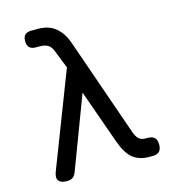

<svg xmlns="http://www.w3.org/2000/svg" viewBox="-110 -820 820 919"><g transform="rotate(-15 300.0 -360.0)"><path d="M154 -20Q148 -5 137.5 2.5Q127 10 110 10Q78 10 67.5 -5Q57 -20 69 -50L249 -516L213 -607Q204 -630 188.5 -638.5Q173 -647 150 -647H130Q109 -647 98.5 -657.5Q88 -668 88 -689Q88 -710 98.5 -720Q109 -730 130 -730H163Q217 -730 250.5 -701.5Q284 -673 301 -624L470 -139Q480 -110 492.5 -100Q505 -90 525 -90H535Q558 -90 569 -79Q580 -68 580 -45Q580 -22 569 -11Q558 0 535 0H520Q470 0 438.5 -25Q407 -50 385 -112L290 -380Z"/></g></svg>

Font: Maple Mono NF
Style: Regular
Weight: 400
Monospace: yes
Designer: subframe7536
Version: Version 7.000